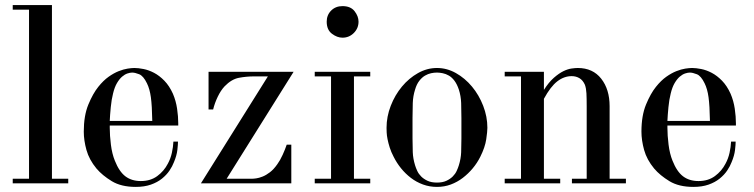

<svg xmlns="http://www.w3.org/2000/svg" viewBox="-20 -720 2960 754"><path d="M94 -18V-682H30V-700H184V-18H248V0H30V-18Z M680 -227H411V-218Q411 -188 415.5 -152Q420 -116 431 -89Q448 -46 472.5 -27.5Q497 -9 533 -9Q571 -9 597.5 -28.5Q624 -48 639 -77Q650 -97 655 -120Q660 -143 661 -164H679Q679 -153 676.5 -131Q674 -109 663 -83Q657 -67 645.5 -50Q634 -33 616 -18.5Q598 -4 572.5 5Q547 14 513 14Q456 14 419 -8.5Q382 -31 359 -58Q330 -93 319.5 -131Q309 -169 309 -203Q309 -266 327 -309.5Q345 -353 366 -379Q386 -404 406.5 -418.5Q427 -433 446 -440.5Q465 -448 481 -450.5Q497 -453 508 -453Q523 -453 543.5 -449Q564 -445 585 -434Q606 -423 625.5 -403Q645 -383 659 -352Q671 -324 675.5 -293Q680 -262 680 -236ZM411 -245H578Q577 -305 572.5 -338Q568 -371 557 -393Q543 -422 526.5 -428.5Q510 -435 499 -435Q491 -435 480.5 -431.5Q470 -428 459.5 -419Q449 -410 439.5 -394Q430 -378 424 -353Q418 -330 415 -299Q412 -268 411 -245Z M1032 -420H977Q948 -420 918.5 -414.5Q889 -409 862 -381Q847 -365 835 -340Q823 -315 817 -290H799V-438H1133L870 -18H968Q975 -18 986 -19.5Q997 -21 1011 -26.5Q1025 -32 1040 -43.5Q1055 -55 1069 -75Q1080 -90 1090 -112Q1100 -134 1106 -152H1124V0H769Z M1263 -635Q1263 -661 1280.5 -678.5Q1298 -696 1325 -696Q1357 -696 1372.5 -676Q1388 -656 1388 -635Q1388 -609 1369.5 -590.5Q1351 -572 1325 -572Q1304 -572 1283.5 -587.5Q1263 -603 1263 -635ZM1216 -18H1280V-420H1216V-438H1434V-420H1370V-18H1434V0H1216Z M1696 -453Q1735 -453 1770.5 -433Q1806 -413 1833.5 -380Q1861 -347 1877.5 -304.5Q1894 -262 1894 -218Q1894 -204 1889.5 -173Q1885 -142 1866 -104Q1854 -80 1836.5 -59Q1819 -38 1797.5 -21.5Q1776 -5 1750.5 4.5Q1725 14 1696 14Q1667 14 1641 4.5Q1615 -5 1593.5 -21.5Q1572 -38 1555 -59Q1538 -80 1526 -104Q1516 -123 1510.5 -140.5Q1505 -158 1502 -173Q1499 -188 1498.5 -199.5Q1498 -211 1498 -218Q1498 -262 1514.5 -304.5Q1531 -347 1558.5 -380Q1586 -413 1621.5 -433Q1657 -453 1696 -453ZM1600 -256V-176Q1600 -147 1601 -122Q1602 -97 1610 -71Q1613 -61 1618.5 -49Q1624 -37 1634 -27Q1644 -17 1659 -10Q1674 -3 1696 -3Q1718 -3 1733 -10Q1748 -17 1758 -27Q1768 -37 1773.5 -49Q1779 -61 1782 -71Q1790 -97 1791 -122Q1792 -147 1792 -176V-256Q1792 -288 1791 -315.5Q1790 -343 1782 -368Q1775 -389 1765 -402.5Q1755 -416 1743 -423Q1731 -430 1718.5 -432.5Q1706 -435 1696 -435Q1685 -435 1673 -432.5Q1661 -430 1649 -423Q1637 -416 1626.5 -402.5Q1616 -389 1610 -368Q1602 -343 1601 -315.5Q1600 -288 1600 -256Z M2284 -18V-301Q2284 -334 2283 -353.5Q2282 -373 2277 -387Q2269 -405 2255.5 -413Q2242 -421 2225 -421Q2195 -421 2168.5 -400.5Q2142 -380 2116 -332V-18H2180V0H1962V-18H2026V-420H1962V-438H2116V-367Q2135 -397 2155 -414.5Q2175 -432 2192.5 -440.5Q2210 -449 2225 -451Q2240 -453 2249 -453Q2308 -453 2341 -411Q2374 -369 2374 -303V-18H2438V0H2226V-18Z M2870 -227H2601V-218Q2601 -188 2605.5 -152Q2610 -116 2621 -89Q2638 -46 2662.5 -27.5Q2687 -9 2723 -9Q2761 -9 2787.5 -28.5Q2814 -48 2829 -77Q2840 -97 2845 -120Q2850 -143 2851 -164H2869Q2869 -153 2866.5 -131Q2864 -109 2853 -83Q2847 -67 2835.5 -50Q2824 -33 2806 -18.5Q2788 -4 2762.5 5Q2737 14 2703 14Q2646 14 2609 -8.5Q2572 -31 2549 -58Q2520 -93 2509.5 -131Q2499 -169 2499 -203Q2499 -266 2517 -309.5Q2535 -353 2556 -379Q2576 -404 2596.5 -418.5Q2617 -433 2636 -440.5Q2655 -448 2671 -450.5Q2687 -453 2698 -453Q2713 -453 2733.5 -449Q2754 -445 2775 -434Q2796 -423 2815.5 -403Q2835 -383 2849 -352Q2861 -324 2865.5 -293Q2870 -262 2870 -236ZM2601 -245H2768Q2767 -305 2762.5 -338Q2758 -371 2747 -393Q2733 -422 2716.5 -428.5Q2700 -435 2689 -435Q2681 -435 2670.5 -431.5Q2660 -428 2649.5 -419Q2639 -410 2629.5 -394Q2620 -378 2614 -353Q2608 -330 2605 -299Q2602 -268 2601 -245Z"/></svg>

Font: EIisabethische
Style: Book
Weight: 400
Designer: Salychow
Version: Version 1.3